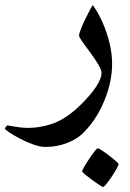

<svg xmlns="http://www.w3.org/2000/svg" viewBox="-93 -287 518 763"><path d="M352.5 -34.2Q352.5 36.6 323 109.9Q293.5 183.1 244.6 234.4Q217.3 264.2 175.5 280.5Q133.8 296.9 87.9 296.9Q65.9 296.9 38.3 286.9Q10.7 276.9 -14.6 263.4Q-40 250 -56.6 238.8Q-73.2 227.5 -73.2 225.1Q-73.2 221.7 -69.3 216.6Q-65.4 211.4 -62.5 211.4Q-61 211.4 -47.9 213.9Q-34.7 216.3 -16.6 218.8Q1.5 221.2 16.6 221.2Q71.8 221.2 122.8 201.7Q173.8 182.1 226.1 130.9Q269.5 88.4 290 56.2Q310.5 23.9 310.5 2.9Q310.5 -9.8 297.1 -31.7Q283.7 -53.7 265.9 -77.9Q248 -102.1 234.6 -120.8Q221.2 -139.6 221.2 -145.5Q221.2 -153.8 228.8 -172.6Q236.3 -191.4 246.6 -212.6Q256.8 -233.9 265.4 -249.5Q273.9 -265.1 275.4 -267.1Q295.9 -239.3 313.5 -200.2Q331.1 -161.1 341.8 -117.9Q352.5 -74.7 352.5 -34.2ZM378.4 365.2Q378.4 368.7 370.6 382.8Q362.8 397 351.6 414.1Q340.3 431.2 330.3 443.6Q320.3 456.1 316.4 456.1Q314.5 456.1 301.5 447.8Q288.6 439.5 272.9 428Q257.3 416.5 245.4 406.7Q233.4 397 233.4 393.6Q233.4 390.1 241.7 375.7Q250 361.3 261.5 344.2Q272.9 327.1 282.7 314.7Q292.5 302.2 295.4 302.2Q298.8 302.2 312 310.8Q325.2 319.3 340.6 331.1Q356 342.8 367.2 352.8Q378.4 362.8 378.4 365.2Z"/></svg>

Font: Scheherazade New SemiBold
Style: Regular
Weight: 600
Designer: SIL International
Foundry: SIL International
Version: Version 4.000